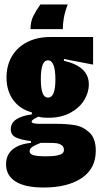

<svg xmlns="http://www.w3.org/2000/svg" viewBox="-20 -693 450 856"><path d="M7 40Q7 -3 36.5 -27Q66 -51 118 -56V-64Q75 -69 51.5 -80Q28 -91 28 -117Q28 -144 52 -160.5Q76 -177 122 -183V-192Q69 -206 39 -247Q9 -288 9 -348Q9 -400 32.5 -441Q56 -482 100.5 -505Q145 -528 205 -528H395V-405L265 -430V-422Q321 -409 348.5 -383Q376 -357 376 -317Q376 -280 355 -246Q334 -212 293.5 -190Q253 -168 197 -168Q164 -168 151 -173Q136 -166 128.5 -160.5Q121 -155 121 -151Q121 -146 129.5 -143.5Q138 -141 154 -141H229Q277 -141 313.5 -135Q350 -129 378.5 -102.5Q407 -76 407 -21Q407 59 344 101Q281 143 175 143Q91 143 49 116Q7 89 7 40ZM265 -25Q265 -39 254.5 -46Q244 -53 231 -54.5Q218 -56 201 -56H161Q133 -45 122.5 -37Q112 -29 112 -20Q112 -5 131.5 -0.5Q151 4 181 4Q215 4 233 0.5Q251 -3 258 -9Q265 -15 265 -25ZM227 -339Q227 -379 219 -401.5Q211 -424 194 -424Q177 -424 169.5 -402.5Q162 -381 162 -340Q162 -300 169.5 -279Q177 -258 194 -258Q211 -258 219 -278.5Q227 -299 227 -339ZM260 -563H116Q116 -596 128 -620.5Q140 -645 160 -673H282Q269 -639 264.5 -612.5Q260 -586 260 -563Z"/></svg>

Font: Bricolage Grotesque 96pt Condensed ExBd
Style: Regular
Weight: 800
Width: 3
Designer: Mathieu Triay
Foundry: Atelier Triay
Version: Version 1.001;Glyphs 3.2 (3207)